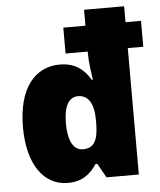

<svg xmlns="http://www.w3.org/2000/svg" viewBox="-54 -807 720 864"><g transform="rotate(-5 306.0 -375.0)"><path d="M218 10C282 10 319 -19 349 -64H357L393 0H539V-571H609V-688H539V-760H358V-688H258V-571H358V-565C358 -519 366 -472 370 -443H365C336 -493 294 -524 227 -524C115 -524 38 -433 38 -257C38 -88 110 10 218 10ZM298 -135C253 -135 232 -185 232 -256C232 -341 258 -375 297 -375C342 -375 368 -337 368 -262V-244C367 -169 349 -135 298 -135Z"/></g></svg>

Font: Noto Sans Devanagari SemiCondensed Black
Style: Regular
Weight: 900
Width: 4
Designer: Jelle Bosma - Monotype Design Team
Foundry: Monotype Imaging Inc.
Version: Version 2.004